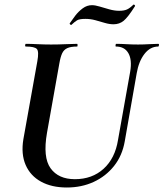

<svg xmlns="http://www.w3.org/2000/svg" viewBox="-20 -820 727 854"><path d="M559 -501Q568 -554 551 -583.5Q534 -613 496 -613Q493 -613 494 -619Q495 -625 496 -625Q519 -625 542.5 -623.5Q566 -622 594 -622Q619 -622 642.5 -623.5Q666 -625 684 -625Q688 -625 687 -619Q686 -613 684 -613Q648 -613 622.5 -580Q597 -547 588 -494L535 -192Q524 -128 487.5 -82Q451 -36 397 -11Q343 14 277 14Q210 14 162.5 -12Q115 -38 94 -86.5Q73 -135 84 -201L146 -547Q154 -591 144 -602Q134 -613 95 -613Q91 -613 92 -619Q93 -625 94 -625Q118 -625 147 -623.5Q176 -622 207 -622Q242 -622 271.5 -623.5Q301 -625 323 -625Q325 -625 325 -619Q325 -613 323 -613Q295 -613 279.5 -606Q264 -599 256.5 -583Q249 -567 244 -538L189 -229Q170 -120 205 -71.5Q240 -23 313 -23Q390 -23 441 -69.5Q492 -116 505 -198ZM297 -709Q296 -708 292.5 -711Q289 -714 290 -716Q300 -731 314.5 -750Q329 -769 348 -783Q367 -797 389 -797Q403 -797 423 -791Q443 -785 466 -778.5Q489 -772 510 -772Q532 -772 545 -778Q558 -784 573 -799Q575 -801 578.5 -798Q582 -795 580 -792Q549 -743 530 -727.5Q511 -712 485 -712Q467 -712 446.5 -718Q426 -724 404.5 -730Q383 -736 360 -736Q333 -736 322.5 -729.5Q312 -723 297 -709Z"/></svg>

Font: Cormorant Garamond Light
Style: Italic
Weight: 300
Italic angle: -10°
Designer: Christian Thalmann (Catharsis Fonts)
Foundry: Catharsis Fonts
Version: Version 4.001